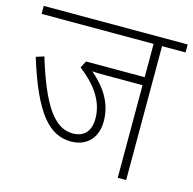

<svg xmlns="http://www.w3.org/2000/svg" viewBox="-94 -718 819 813"><g transform="rotate(15 315.5 -311.0)"><path d="M528 -587H631V-622H0V-587H491V-441H234L218 -411C285 -359 335 -297 335 -218C335 -161 307 -132 257 -132C177 -132 118 -218 58 -416L23 -405C96 -168 167 -97 260 -97C319 -97 372 -134 372 -215C372 -294 332 -355 270 -408C288 -406 310 -406 331 -406H491V0H528Z"/></g></svg>

Font: Noto Sans SemiCondensed ExtraLight
Style: Regular
Weight: 200
Width: 4
Designer: Monotype Design Team
Foundry: Monotype Imaging Inc.
Version: Version 2.013